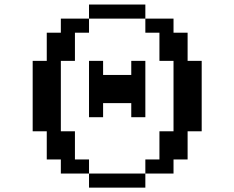

<svg xmlns="http://www.w3.org/2000/svg" viewBox="-20 -817 1040 852"><path d="M375 -296.9V-546.9H437.5V-484.4H562.5V-546.9H625V-296.9H562.5V-359.4H437.5V-296.9ZM125 -234.4V-546.9H187.5V-671.9H250V-734.4H375V-796.9H625V-734.4H750V-671.9H812.5V-546.9H875V-234.4H812.5V-109.4H750V-46.9H625V-109.4H687.5V-234.4H750V-546.9H687.5V-671.9H625V-734.4H375V-671.9H312.5V-546.9H250V-234.4H312.5V-109.4H375V-46.9H625V15.6H375V-46.9H250V-109.4H187.5V-234.4Z"/></svg>

Font: KH Dot Dougenzaka 16
Style: Regular
Weight: 400
Designer: Original version for X68000 by Keitarou Hiraki (http://hp.vector.co.jp/authors/VA000874/) / TrueType conversion by Homem
Version: Version 1.00.20150527